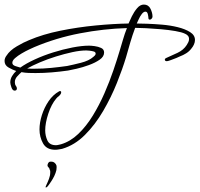

<svg xmlns="http://www.w3.org/2000/svg" viewBox="-29 -634 874 841"><path d="M213 22Q175 22 159.5 -6Q144 -34 144 -67Q144 -97 154.5 -130Q165 -163 184 -191Q203 -219 230 -234Q231 -235 234 -235Q239 -235 239 -230Q239 -225 236 -221Q233 -217 230 -214Q226 -211 223 -208.5Q220 -206 217 -202Q196 -177 182.5 -136Q169 -95 169 -63Q169 -40 178.5 -19Q188 2 216 2Q221 2 227 0.5Q233 -1 238 -2Q279 -14 314 -47.5Q349 -81 377.5 -127.5Q406 -174 428.5 -225.5Q451 -277 467.5 -325.5Q484 -374 495 -411Q503 -437 510 -461.5Q517 -486 527 -511Q425 -508 321 -488Q217 -468 122 -428Q115 -425 99 -417.5Q83 -410 66 -400Q49 -390 37 -379.5Q25 -369 25 -359Q25 -349 38.5 -344.5Q52 -340 60 -338Q85 -356 123 -373.5Q161 -391 204 -404.5Q247 -418 288.5 -426Q330 -434 361 -434Q370 -434 385.5 -432Q401 -430 414 -424Q427 -418 427 -404Q427 -386 407.5 -372.5Q388 -359 360.5 -349Q333 -339 307 -333Q281 -327 269 -325Q234 -320 198 -317Q162 -314 127 -314Q112 -314 96.5 -314.5Q81 -315 65 -318Q56 -310 46 -299Q36 -288 36 -274Q36 -264 40.5 -258Q45 -252 45 -247Q45 -237 35 -237Q26 -237 21 -251.5Q16 -266 16 -273Q16 -288 24 -301Q32 -314 42 -323Q27 -328 9 -338Q-9 -348 -9 -367Q-9 -374 -6.5 -380Q-4 -386 0 -391Q14 -413 44.5 -431Q75 -449 98 -458Q159 -484 235.5 -499.5Q312 -515 390.5 -522.5Q469 -530 534 -531Q539 -543 548.5 -562.5Q558 -582 571.5 -598Q585 -614 601 -614Q621 -614 630 -596Q639 -578 639 -561Q639 -557 635.5 -552.5Q632 -548 627 -548Q621 -548 621 -556Q621 -561 618.5 -572Q616 -583 608 -583Q600 -583 592 -572.5Q584 -562 578.5 -549.5Q573 -537 570 -531Q585 -531 615 -530Q645 -529 681 -526Q717 -523 749.5 -515Q782 -507 803.5 -493.5Q825 -480 825 -459Q825 -449 820.5 -439Q816 -429 809 -421Q800 -409 786.5 -400.5Q773 -392 759 -387Q756 -385 743.5 -380Q731 -375 718.5 -370.5Q706 -366 702 -366Q693 -366 693 -373Q693 -376 695 -377.5Q697 -379 699 -380Q722 -390 748.5 -402.5Q775 -415 789 -437Q793 -443 796 -449.5Q799 -456 799 -463Q799 -472 794 -477.5Q789 -483 782 -486Q768 -493 739 -498Q710 -503 675.5 -506Q641 -509 610.5 -510.5Q580 -512 563 -512Q551 -480 541.5 -447.5Q532 -415 523 -383Q508 -333 483 -270.5Q458 -208 423 -148Q388 -88 343 -43Q298 2 243 18Q236 19 228.5 20.5Q221 22 213 22ZM123 -333Q159 -333 194.5 -336.5Q230 -340 265 -345Q290 -350 325.5 -359Q361 -368 380 -385Q383 -387 386.5 -391Q390 -395 390 -399Q390 -406 381.5 -408.5Q373 -411 363 -412Q353 -413 349 -413Q322 -413 287.5 -405.5Q253 -398 216 -386.5Q179 -375 146 -361Q113 -347 90 -334Q99 -333 107.5 -333Q116 -333 123 -333ZM171 187Q170 184 175 174Q180 164 185.5 149.5Q191 135 191 122Q191 119 191 116Q191 113 189 110Q188 103 183.5 99Q179 95 179 91Q179 86 182 80.5Q185 75 190 74H195Q204 74 210 79Q216 84 218 90Q219 93 219 99Q219 102 218.5 105Q218 108 218 111Q215 124 209 136.5Q203 149 195 161Q192 165 185 175.5Q178 186 173 187Z"/></svg>

Font: Sassy Frass
Style: Regular
Weight: 400
Designer: Robert E. Leuschke
Foundry: Robert E. Leuschke
Version: Version 1.010; ttfautohint (v1.8.3)